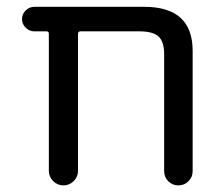

<svg xmlns="http://www.w3.org/2000/svg" viewBox="-20 -567 651 566"><path d="M463.9 -407.2Q463.9 -444.3 447.3 -459.5Q430.7 -474.6 390.6 -474.6H216.8Q210 -474.6 210 -466.8V-63.5Q210 -45.9 197.3 -33.2Q184.6 -20.5 167 -20.5Q149.4 -20.5 136.7 -33.2Q124 -45.9 124 -63.5V-466.8Q124 -474.6 117.2 -474.6H81.1Q66.4 -474.6 55.7 -485.4Q44.9 -496.1 44.9 -510.7Q44.9 -525.4 55.7 -536.1Q66.4 -546.9 81.1 -546.9H405.3Q547.9 -546.9 547.9 -417V-62.5Q547.9 -44.9 535.6 -32.7Q523.4 -20.5 505.9 -20.5Q488.3 -20.5 476.1 -32.7Q463.9 -44.9 463.9 -62.5Z"/></svg>

Font: Gen Jyuu Gothic P Regular
Style: Regular
Weight: 400
Designer: [Source Han Sans]
Ryoko NISHIZUKA  (kana & ideographs); Paul D. Hunt (Latin, Greek & Cyrillic); Wenlong ZHANG  (bopomofo
Version: Version 1.002.20150607